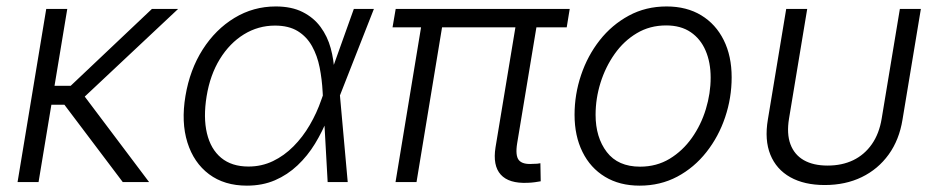

<svg xmlns="http://www.w3.org/2000/svg" viewBox="-20 -567 2923 598"><path d="M189.5 -539.1 100.1 0H34.7L124 -539.1ZM534.7 -539.1 216.8 -240.7H112.8L122.6 -299.8H200.2L453.1 -539.1ZM362.3 0 177.7 -244.6 224.1 -292.5 444.3 0Z M749 11.2Q678.7 11.2 631.1 -24.4Q583.5 -60.1 563.7 -123.3Q543.9 -186.5 557.6 -268.1Q571.3 -350.1 611.3 -412.8Q651.4 -475.6 710.2 -511.2Q769 -546.9 838.9 -546.9Q888.2 -546.9 922.6 -529.5Q957 -512.2 978.5 -482.9Q1000 -453.6 1010 -417Q1020 -380.4 1021.5 -340.8H1043.9L1038.6 -271.5L1063 0H1000.5L984.9 -280.3Q982.9 -319.8 975.6 -356.7Q968.3 -393.6 951.9 -423.1Q935.5 -452.6 907.5 -470Q879.4 -487.3 836.4 -487.3Q784.2 -487.3 739.7 -460Q695.3 -432.6 664.8 -383.1Q634.3 -333.5 623.5 -267.1Q612.8 -201.2 624.5 -151.9Q636.2 -102.5 668.9 -75.4Q701.7 -48.3 753.9 -48.3Q794.9 -48.3 830.1 -65.2Q865.2 -82 894 -111.1Q922.9 -140.1 944.8 -177.7Q966.8 -215.3 981 -256.8L1082 -539.1H1144.5L1038.1 -268.1L1021 -199.7H1001Q984.4 -157.7 961.2 -119.6Q938 -81.5 906.7 -52Q875.5 -22.5 836.4 -5.6Q797.4 11.2 749 11.2Z M1623 2.4Q1564.9 4.9 1539.6 -23.2Q1514.2 -51.3 1523.4 -108.4L1591.3 -518.1H1656.7L1590.8 -121.1Q1584.5 -82.5 1595.9 -68.4Q1607.4 -54.2 1639.2 -56.6Q1648.4 -56.6 1653.1 -57.1Q1657.7 -57.6 1663.1 -58.6L1664.1 -2.4Q1656.7 -1 1646 0.5Q1635.3 2 1623 2.4ZM1211.9 0 1297.4 -518.1H1362.8L1277.3 0ZM1202.6 -481.9 1212.4 -539.1H1754.4L1745.1 -481.9Z M1972.2 11.2Q1909.7 11.2 1864.3 -16.4Q1818.8 -43.9 1794.2 -93.8Q1769.5 -143.6 1769.5 -209.5Q1769.5 -272.9 1789.8 -333.3Q1810.1 -393.6 1847.9 -441.7Q1885.7 -489.7 1938.5 -518.3Q1991.2 -546.9 2056.2 -546.9Q2118.7 -546.9 2164.1 -519.3Q2209.5 -491.7 2234.1 -442.1Q2258.8 -392.6 2258.8 -326.2Q2258.8 -262.2 2238.5 -201.9Q2218.3 -141.6 2180.2 -93.3Q2142.1 -44.9 2089.4 -16.8Q2036.6 11.2 1972.2 11.2ZM1973.6 -47.9Q2024.9 -47.9 2065.7 -72.5Q2106.4 -97.2 2135 -137.7Q2163.6 -178.2 2178.5 -227.3Q2193.4 -276.4 2193.4 -325.2Q2193.4 -372.6 2177.7 -409.2Q2162.1 -445.8 2131.3 -466.8Q2100.6 -487.8 2054.7 -487.8Q2003.9 -487.8 1963.4 -463.6Q1922.9 -439.5 1894.3 -398.9Q1865.7 -358.4 1850.3 -309.1Q1835 -259.8 1835 -209.5Q1835 -139.2 1869.9 -93.5Q1904.8 -47.9 1973.6 -47.9Z M2548.8 9.3Q2484.9 9.3 2441.4 -15.1Q2397.9 -39.6 2379.4 -85.2Q2360.8 -130.9 2371.6 -194.8L2428.7 -539.1H2494.1L2437.5 -197.8Q2429.7 -150.4 2441.9 -117.7Q2454.1 -85 2483.6 -68.1Q2513.2 -51.3 2557.6 -51.3Q2602.5 -51.3 2637.5 -68.1Q2672.4 -85 2695.3 -117.7Q2718.3 -150.4 2726.1 -197.8L2782.7 -539.1H2848.1L2791 -194.8Q2780.8 -131.3 2747.8 -85.7Q2714.8 -40 2664.1 -15.4Q2613.3 9.3 2548.8 9.3Z"/></svg>

Font: Inter 18pt Light
Style: Italic
Weight: 300
Italic angle: -9.3988°
Designer: Rasmus Andersson
Foundry: rsms
Version: Version 4.001;git-66647c0bb